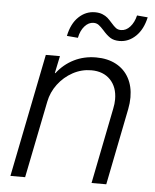

<svg xmlns="http://www.w3.org/2000/svg" viewBox="-52 -756 645 800"><g transform="rotate(5 271.0 -356.0)"><path d="M124.5 -515.1H183.6L168.5 -442.9H170.9Q200.2 -481 242.2 -502Q284.2 -522.9 334.5 -522.9Q382.8 -522.9 418.2 -503.9Q453.6 -484.9 472.4 -450.2Q491.2 -415.5 491.2 -369.6Q491.2 -345.2 486.3 -320.8L422.4 0H360.8L423.8 -316.4Q428.2 -336.9 428.2 -355.5Q428.2 -406.7 398.9 -437.3Q369.6 -467.8 319.3 -467.8Q278.3 -467.8 241.9 -448Q205.6 -428.2 180.4 -394.8Q155.3 -361.3 147.5 -321.3L83 0H21.5ZM313.5 -710Q331.5 -710 344.7 -704.6Q357.9 -699.2 366.5 -691.7Q375 -684.1 385.7 -671.9Q397.5 -658.2 406 -651.9Q414.6 -645.5 427.2 -645.5Q448.7 -645.5 465.3 -664.1Q481.9 -682.6 488.8 -711.9L533.7 -708Q522.5 -656.7 492.7 -628.2Q462.9 -599.6 424.8 -599.6Q400.9 -599.6 385.7 -609.6Q370.6 -619.6 355 -637.7Q342.3 -651.9 333 -658.7Q323.7 -665.5 311.5 -665.5Q290.5 -665.5 273.9 -646.7Q257.3 -627.9 251.5 -597.7L205.1 -601.6Q215.8 -653.8 245.4 -681.9Q274.9 -710 313.5 -710Z"/></g></svg>

Font: Reddit Sans Chocolate Light
Style: Italic
Weight: 300
Italic angle: -11.25°
Designer: Stephen Hutchings
Version: Version 1.013